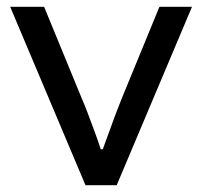

<svg xmlns="http://www.w3.org/2000/svg" viewBox="-20 -546 596 566"><path d="M232 0 10 -526H110L221 -256Q229 -238 239 -211.5Q249 -185 259.5 -156.5Q270 -128 277 -106H283Q291 -127 300.5 -154Q310 -181 320.5 -208.5Q331 -236 339 -256L450 -526H546L324 0Z"/></svg>

Font: Archivo SemiExpanded
Style: Regular
Weight: 400
Width: 6
Designer: Hector Gatti
Foundry: Omnibus-Type
Version: Version 2.001